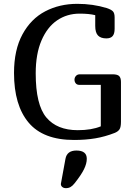

<svg xmlns="http://www.w3.org/2000/svg" viewBox="-20 -729 720 1000"><path d="M476 -594V-650Q444 -658 395 -658Q329 -658 277.5 -623Q226 -588 196 -518Q166 -448 166 -347Q166 -183 221.5 -117Q277 -51 385 -51Q457 -51 505 -71V-287H393Q381 -287 374.5 -295Q368 -303 368 -314Q368 -325 375.5 -333.5Q383 -342 396 -342H566Q592 -342 601 -332.5Q610 -323 610 -302V-95Q610 -67 602.5 -55.5Q595 -44 578 -37Q527 -17 476.5 -8.5Q426 0 366 0Q205 0 129 -90.5Q53 -181 53 -349Q53 -469 97 -550Q141 -631 215.5 -670Q290 -709 383 -709Q464 -709 536 -687Q560 -679 568.5 -669.5Q577 -660 577 -638V-579Q577 -553 566.5 -541Q556 -529 534 -529Q505 -529 490.5 -544Q476 -559 476 -594ZM323 251Q312 251 304.5 245Q297 239 297 229L321 98Q329 55 378 55Q432 55 432 98Q432 123 417.5 152.5Q403 182 369 225Q358 239 347.5 245Q337 251 323 251Z"/></svg>

Font: Marmelad for Arash.Academy
Style: Regular
Weight: 400
Designer: Manvel Shmavonyan
Foundry: Cyreal
Version: Version 1.110;Glyphs 3.2 (3202)